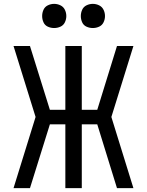

<svg xmlns="http://www.w3.org/2000/svg" viewBox="-20 -973 760 993"><path d="M50 0H135L238 -330H318V0H403V-330H483L585 0H670L556 -368L670 -735H585L483 -405H403V-735H318V-405H238L135 -735H50L164 -368ZM460 -828Q477 -828 492.5 -835Q508 -842 515.5 -857.5Q523 -873 523 -890Q523 -907 515.5 -922.5Q508 -938 492.5 -945.5Q477 -953 460 -953Q443 -953 427.5 -945.5Q412 -938 405 -922.5Q398 -907 398 -890Q398 -873 405 -857.5Q412 -842 427.5 -835Q443 -828 460 -828ZM260 -828Q277 -828 292.5 -835Q308 -842 315.5 -857.5Q323 -873 323 -890Q323 -907 315.5 -922.5Q308 -938 292.5 -945.5Q277 -953 260 -953Q243 -953 227.5 -945.5Q212 -938 205 -922.5Q198 -907 198 -890Q198 -873 205 -857.5Q212 -842 227.5 -835Q243 -828 260 -828Z"/></svg>

Font: Iosevka Sparkle
Style: Regular
Weight: 400
Designer: Belleve Invis
Foundry: Belleve Invis
Version: Version 4.5.0; ttfautohint (v1.8.3)